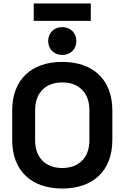

<svg xmlns="http://www.w3.org/2000/svg" viewBox="-20 -1070 716 1104"><path d="M338 14C514 14 626 -86 626 -266V-434C626 -614 514 -714 338 -714C162 -714 50 -614 50 -434V-266C50 -86 162 14 338 14ZM174 -950H502V-1050H174ZM182 -262V-438C182 -534 240 -596 338 -596C436 -596 494 -534 494 -438V-262C494 -166 436 -104 338 -104C240 -104 182 -166 182 -262ZM257 -834C257 -786 292 -754 338 -754C384 -754 419 -786 419 -834C419 -882 384 -914 338 -914C292 -914 257 -882 257 -834Z"/></svg>

Font: Meta Space
Style: Bold
Weight: 700
Designer: Meta Pool / Florian Karsten
Foundry: Meta Pool / Florian Karsten
Version: Version 2.000;Glyphs 3.1.1 (3137)